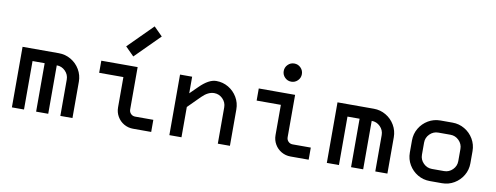

<svg xmlns="http://www.w3.org/2000/svg" viewBox="-67 -1205 4035 1561"><g transform="rotate(10 1950.0 -425.0)"><path d="M375 -400V0H275V-400H175V0H75V-500H375Q429 -500 475 -473Q521 -446 548 -400Q575 -354 575 -300V0H475V-300Q475 -341 445.5 -370.5Q416 -400 375 -400Z M925 -400H725V-500H1025V-150Q1025 -129 1039.5 -114.5Q1054 -100 1075 -100H1225V0H1075Q1034 0 999.5 -20Q965 -40 945 -74.5Q925 -109 925 -150ZM1104 -850 1175 -779 975 -579 904 -650Z M1675 -500Q1730 -500 1775.5 -473Q1821 -446 1848 -400.5Q1875 -355 1875 -300V0H1775V-300Q1775 -341 1745.5 -370.5Q1716 -400 1675 -400Q1625 -400 1575 -350L1475 -250V0H1375V-500H1475V-363L1538 -425Q1613 -500 1675 -500Z M2225 -400H2025V-500H2325V-150Q2325 -129 2339.5 -114.5Q2354 -100 2375 -100H2525V0H2375Q2334 0 2299.5 -20Q2265 -40 2245 -74.5Q2225 -109 2225 -150ZM2200 -675Q2200 -706 2222 -728Q2244 -750 2275 -750Q2306 -750 2328 -728Q2350 -706 2350 -675Q2350 -644 2328 -622Q2306 -600 2275 -600Q2244 -600 2222 -622Q2200 -644 2200 -675Z M2975 -400V0H2875V-400H2775V0H2675V-500H2975Q3029 -500 3075 -473Q3121 -446 3148 -400Q3175 -354 3175 -300V0H3075V-300Q3075 -341 3045.5 -370.5Q3016 -400 2975 -400Z M3625 0H3525Q3470 0 3424.5 -27Q3379 -54 3352 -99.5Q3325 -145 3325 -200V-300Q3325 -355 3352 -400.5Q3379 -446 3424.5 -473Q3470 -500 3525 -500H3625Q3679 -500 3725 -473Q3771 -446 3798 -400Q3825 -354 3825 -300V-200Q3825 -145 3798 -99.5Q3771 -54 3725.5 -27Q3680 0 3625 0ZM3525 -100H3625Q3666 -100 3695.5 -129.5Q3725 -159 3725 -200V-300Q3725 -341 3695.5 -370.5Q3666 -400 3625 -400H3525Q3484 -400 3454.5 -370.5Q3425 -341 3425 -300V-200Q3425 -159 3454.5 -129.5Q3484 -100 3525 -100Z"/></g></svg>

Font: Monoikos Medium
Style: Regular
Weight: 500
Designer: Brian Krent
Version: Version 0.088